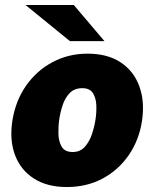

<svg xmlns="http://www.w3.org/2000/svg" viewBox="-20 -743 622 773"><path d="M249 10Q170 10 116.8 -24Q63.5 -58 40.8 -117.8Q18 -177.5 29.5 -255Q42 -336.5 84.8 -397.8Q127.5 -459 191.8 -493Q256 -527 332 -527Q413 -527 466 -491.8Q519 -456.5 541.2 -395Q563.5 -333.5 551.5 -255Q539.5 -178 498.2 -118.2Q457 -58.5 393.2 -24.2Q329.5 10 249 10ZM272.5 -131Q303 -131 321.8 -152.2Q340.5 -173.5 350.5 -204Q360.5 -234.5 364.5 -262Q369 -290 367.8 -319.2Q366.5 -348.5 354 -368.2Q341.5 -388 311 -388Q279.5 -388 260.5 -368.2Q241.5 -348.5 232 -319.2Q222.5 -290 218.5 -262Q214.5 -234.5 215.2 -204Q216 -173.5 228.5 -152.2Q241 -131 272.5 -131ZM261.5 -577.5 82.5 -723H277L400.5 -577.5Z"/></svg>

Font: Public Sans Thin Black
Style: Italic
Weight: 900
Italic angle: -8°
Version: Version 2.001